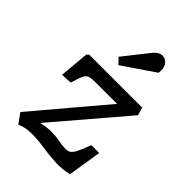

<svg xmlns="http://www.w3.org/2000/svg" viewBox="-230 -899 1017 1017"><g transform="rotate(45 278.5 -390.5)"><path d="M99 -520H495L508 -476L171 -81Q190 -85 208.5 -87.5Q227 -90 244 -90Q278 -90 307.5 -84Q337 -78 365 -78Q380 -78 391 -85Q402 -92 414.5 -115.5Q427 -139 445 -189H504L474 0Q425 12 373 9Q321 6 272 -1.5Q223 -9 182 -9Q151 -9 130.5 -4Q110 1 95 8L55 -47L387 -440H222Q195 -440 180 -435Q165 -430 155.5 -410Q146 -390 134 -346L72 -343L87 -509ZM326 -761Q338 -776 350 -783.5Q362 -791 377 -791Q401 -791 416 -770Q431 -749 426 -712L247 -590L216 -622Z"/></g></svg>

Font: Literata 7pt Medium
Style: Italic
Weight: 500
Italic angle: -2°
Designer: Latin by Veronika Burian and Jose Scaglione. Greek by Irene Vlachou. Cyrillic by Vera Evstafieva
Foundry: TypeTogether
Version: Version 3.002